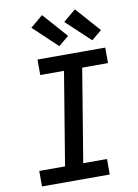

<svg xmlns="http://www.w3.org/2000/svg" viewBox="-104 -1054 808 1122"><g transform="rotate(-10 300.0 -493.0)"><path d="M454 0H52V-92H205L296 -643H155V-735H557V-643H404L313 -92H454ZM490 -790 347 -924 421 -986 550 -840ZM294 -790 152 -924 226 -986 355 -840Z"/></g></svg>

Font: Iosevka Semibold Extended
Style: Italic
Weight: 600
Width: 7
Italic angle: -9°
Monospace: yes
Designer: Belleve Invis
Foundry: Belleve Invis
Version: Version 32.5.0; ttfautohint (v1.8.4)